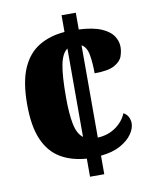

<svg xmlns="http://www.w3.org/2000/svg" viewBox="-81 -775 660 836"><g transform="rotate(-10 248.5 -357.0)"><path d="M249 -80Q181 -85 133 -114Q85 -143 59.5 -202Q34 -261 34 -357Q34 -457 60.5 -517Q87 -577 135.5 -606Q184 -635 249 -640V-714H312V-640Q375 -637 411.5 -621Q448 -605 463 -582Q478 -559 478 -534Q478 -514 470.5 -492.5Q463 -471 435 -455.5Q407 -440 347 -440Q347 -483 341 -520Q335 -557 312 -570V-162Q358 -164 392 -188Q426 -212 440 -247Q455 -239 461.5 -225.5Q468 -212 468 -198Q468 -175 450.5 -150Q433 -125 398.5 -106Q364 -87 312 -82V0H249ZM249 -567Q225 -550 215.5 -501.5Q206 -453 206 -358Q206 -286 215 -240.5Q224 -195 249 -176Z"/></g></svg>

Font: Noto Serif Condensed Black
Style: Regular
Weight: 900
Width: 3
Designer: Monotype Design Team
Foundry: Monotype Imaging Inc.
Version: Version 2.015; ttfautohint (v1.8.4.7-5d5b)